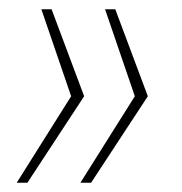

<svg xmlns="http://www.w3.org/2000/svg" viewBox="-20 -471 391 413"><path d="M69 -451H91L161 -264L39 -78H16L133 -264ZM206 -451H228L298 -264L176 -78H153L270 -264Z"/></svg>

Font: Genos ExtraLight
Style: Italic
Weight: 250
Italic angle: -8°
Designer: Robert E. Leuschke
Foundry: Robert E. Leuschke
Version: Version 1.010